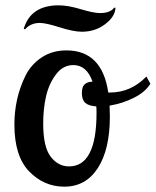

<svg xmlns="http://www.w3.org/2000/svg" viewBox="-20 -694 584 720"><path d="M34 -227Q34 -275 44 -320.5Q54 -366 75 -409Q96 -452 136 -478.5Q176 -505 229 -505Q363 -505 386 -347H392Q471 -347 529 -407L544 -380Q525 -349 482.5 -327.5Q440 -306 391 -298Q391 -292 391.5 -278Q392 -264 392 -257Q392 -134 347 -64Q302 6 221 6Q145 6 89.5 -51Q34 -108 34 -227ZM69 -586Q95 -674 200 -674Q235 -674 283 -659.5Q331 -645 355 -645Q393 -645 408 -665H413Q412 -632 374.5 -603.5Q337 -575 287 -575Q256 -575 204 -591.5Q152 -608 129 -608Q95 -608 74 -584ZM142 -231Q142 -143 170 -106.5Q198 -70 239 -70Q342 -70 342 -271Q342 -287 341 -295Q312 -297 299.5 -308.5Q287 -320 287 -345Q287 -368 297 -377.5Q307 -387 327 -388Q305 -450 255 -450Q216 -450 189.5 -414.5Q163 -379 152.5 -332Q142 -285 142 -231Z"/></svg>

Font: Lobster Two
Style: Regular
Weight: 400
Designer: Pablo Impallari
Foundry: Pablo Impallari. www.impallari.com
Version: Version 1.006